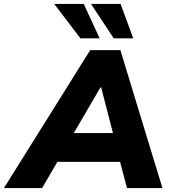

<svg xmlns="http://www.w3.org/2000/svg" viewBox="-73 -961 876 981"><path d="M-53 0 388 -705H542L757 0H576L527 -185L582 -134H178L248 -182L142 0ZM440 -514 283 -245 262 -281H546L514 -243L444 -514ZM508 -765 392 -941H543L608 -765ZM338 -765 204 -941H355L436 -765Z"/></svg>

Font: Nunito Sans 10pt Black
Style: Italic
Weight: 900
Italic angle: -9°
Designer: Vernon Adams
Foundry: Vernon Adams
Version: Version 3.101;gftools[0.9.27]